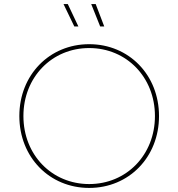

<svg xmlns="http://www.w3.org/2000/svg" viewBox="-20 -920 876 943"><path d="M418 3C613 3 761 -148 761 -350C761 -552 613 -703 418 -703C223 -703 75 -552 75 -350C75 -148 223 3 418 3ZM418 -16C235 -16 95 -159 95 -350C95 -541 235 -684 418 -684C601 -684 741 -541 741 -350C741 -159 601 -16 418 -16ZM472 -790H492L450 -900H428ZM345 -790H365L313 -900H292Z"/></svg>

Font: Chess Sans Thin
Style: Regular
Weight: 100
Designer: Wolf Bōese
Foundry: Wolf Bōese
Version: Version 7.223;Glyphs 3.3 (3306)